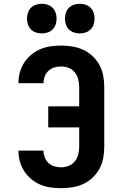

<svg xmlns="http://www.w3.org/2000/svg" viewBox="-20 -983 640 1011"><path d="M302 8Q274 8 246 4Q218 0 192 -11Q166 -22 144 -40.5Q122 -59 107 -82.5Q92 -106 84.5 -133.5Q77 -161 77 -190Q77 -190 77 -190Q77 -190 77 -190H209Q209 -190 209 -190Q209 -190 209 -190Q209 -190 209 -190Q209 -190 209 -190Q209 -172 215.5 -154.5Q222 -137 235.5 -124.5Q249 -112 266.5 -107Q284 -102 302 -102Q323 -102 342.5 -110Q362 -118 374.5 -134Q387 -150 392 -170Q397 -190 397 -210V-312H234V-423H397V-525Q397 -545 392 -565Q387 -585 374.5 -601Q362 -617 342.5 -625Q323 -633 302 -633Q284 -633 266.5 -628Q249 -623 235.5 -610.5Q222 -598 215.5 -580.5Q209 -563 209 -545Q209 -545 209 -545Q209 -545 209 -545Q209 -545 209 -545Q209 -545 209 -545H77Q77 -545 77 -545Q77 -545 77 -545Q77 -574 84.5 -601.5Q92 -629 107 -652.5Q122 -676 144 -694.5Q166 -713 192 -724Q218 -735 246 -739Q274 -743 302 -743Q332 -743 362 -738Q392 -733 419 -720.5Q446 -708 468 -687Q490 -666 504 -640Q518 -614 523.5 -584Q529 -554 529 -525V-210Q529 -181 523.5 -151Q518 -121 504 -95Q490 -69 468 -48Q446 -27 419 -14.5Q392 -2 362 3Q332 8 302 8ZM400 -807Q384 -807 369 -812Q354 -817 343 -828Q332 -839 327 -854Q322 -869 322 -885Q322 -901 327 -916Q332 -931 343 -942Q354 -953 369 -958Q384 -963 400 -963Q416 -963 431 -958Q446 -953 457 -942Q468 -931 473 -916Q478 -901 478 -885Q478 -869 473 -854Q468 -839 457 -828Q446 -817 431 -812Q416 -807 400 -807ZM200 -807Q184 -807 169 -812Q154 -817 143 -828Q132 -839 127 -854Q122 -869 122 -885Q122 -901 127 -916Q132 -931 143 -942Q154 -953 169 -958Q184 -963 200 -963Q216 -963 231 -958Q246 -953 257 -942Q268 -931 273 -916Q278 -901 278 -885Q278 -869 273 -854Q268 -839 257 -828Q246 -817 231 -812Q216 -807 200 -807Z"/></svg>

Font: Iosevka Custom XBdEx
Style: Regular
Weight: 800
Width: 7
Monospace: yes
Designer: Belleve Invis
Foundry: Belleve Invis
Version: Version 11.2.4; ttfautohint (v1.8.4)